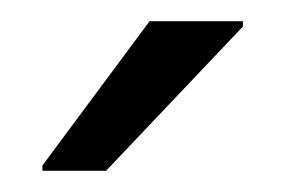

<svg xmlns="http://www.w3.org/2000/svg" viewBox="-20 -822 269 181"><path d="M20 -661H80L209 -797V-802H121L20 -666Z"/></svg>

Font: Saira UNSAM SC
Style: Regular
Weight: 400
Designer: Hector Gatti with collaboration of the Omnibus-Type team
Foundry: Omnibus-Type
Version: Version 1.072;PS 001.072;hotconv 1.0.88;makeotf.lib2.5.64775